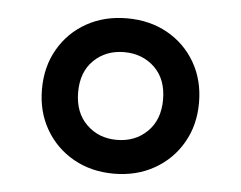

<svg xmlns="http://www.w3.org/2000/svg" viewBox="-37 -791 560 447"><g transform="rotate(5 243.5 -567.5)"><path d="M243.5 -386Q190.5 -386 149 -409.5Q107.5 -433 83.8 -474Q60 -515 60 -567.5Q60 -620.5 83.8 -661.5Q107.5 -702.5 149 -725.8Q190.5 -749 243.5 -749Q296.5 -749 338 -725.8Q379.5 -702.5 403.2 -661.5Q427 -620.5 427 -567.5Q427 -515 403.2 -474Q379.5 -433 338 -409.5Q296.5 -386 243.5 -386ZM243.5 -465Q286.5 -465 314.8 -492.8Q343 -520.5 343 -567.5Q343 -615.5 314.5 -642.8Q286 -670 243.5 -670Q201 -670 172.8 -642.8Q144.5 -615.5 144.5 -568Q144.5 -520.5 172.8 -492.8Q201 -465 243.5 -465Z"/></g></svg>

Font: Encode Sans SC Condensed Thin SemiBold
Style: Regular
Weight: 600
Version: Version 3.002